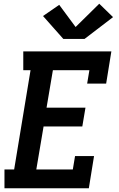

<svg xmlns="http://www.w3.org/2000/svg" viewBox="-20 -1011 640 1031"><path d="M4 0V-101H56L144 -634H105V-735H578L550 -562H448L460 -634H264L230 -433H439L422 -332H214L175 -101H371L383 -173H485L457 0ZM320 -802 211 -925 298 -985 386 -866 513 -991 587 -919 434 -802Z"/></svg>

Font: Iosevka Etoile Oblique
Style: Bold
Weight: 700
Italic angle: -9°
Designer: Belleve Invis
Foundry: Belleve Invis
Version: Version 15.5.2; ttfautohint (v1.8.4)